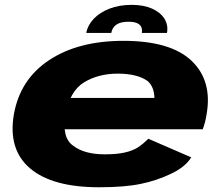

<svg xmlns="http://www.w3.org/2000/svg" viewBox="-20 -764 916 790"><path d="M387.5 6.5 411.5 -129Q327 -129 281 -164.5Q233 -198 250 -292.5Q266.5 -388.5 325.5 -425Q385 -461 464 -461Q545 -461 587.5 -430.5Q614 -407.5 615.5 -361H242.5L220 -232H814Q824.5 -258.5 830 -293Q854.5 -432.5 767.5 -514.5Q681 -596 487.5 -596Q302 -596 182 -516.5Q62.5 -437.5 37 -293Q12.5 -148.5 104 -71Q195.5 6.5 387.5 6.5ZM411.5 -129 387.5 6.5Q494 6.5 559.5 -7.5Q624 -20.5 683.5 -49Q741.5 -76 767 -116.5L590.5 -193Q569 -172 547.5 -157.5Q525 -143.5 493.5 -136.5Q461 -129 411.5 -129ZM521.5 -744Q471 -744 430.8 -728.5Q390.5 -713 365.5 -686.5Q340.5 -660 335 -628.5H438Q440.5 -643 448.8 -653.2Q457 -663.5 471.5 -669Q486 -674.5 509.5 -674.5Q530.5 -674.5 543 -669.2Q555.5 -664 560.8 -653.8Q566 -643.5 563.5 -628.5H667Q673 -660 656.8 -686.5Q640.5 -713 605.8 -728.5Q571 -744 521.5 -744Z"/></svg>

Font: Anybody Expanded ExtraBold
Style: Italic
Weight: 800
Width: 7
Italic angle: -10°
Version: Version 1.113;gftools[0.9.25]